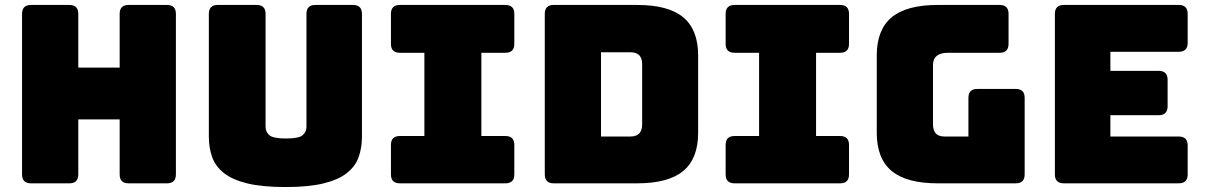

<svg xmlns="http://www.w3.org/2000/svg" viewBox="-20 -740 4863 775"><path d="M260 0H105Q69 0 69 -36V-684Q69 -720 105 -720H260Q296 -720 296 -684V-467H463V-684Q463 -720 499 -720H654Q690 -720 690 -684V-36Q690 0 654 0H499Q463 0 463 -36V-258H296V-36Q296 0 260 0Z M1441 -189Q1441 -143 1427.5 -105.5Q1414 -68 1379.5 -41Q1345 -14 1285 0.5Q1225 15 1132 15Q1039 15 979 0.5Q919 -14 884.5 -41Q850 -68 836.5 -105.5Q823 -143 823 -189V-684Q823 -720 859 -720H1016Q1052 -720 1052 -684V-228Q1052 -208 1067 -194.5Q1082 -181 1134 -181Q1187 -181 1202 -194.5Q1217 -208 1217 -228V-684Q1217 -720 1253 -720H1405Q1441 -720 1441 -684Z M1594 0Q1558 0 1558 -36V-155Q1558 -191 1594 -191H1693V-527H1594Q1558 -527 1558 -563V-684Q1558 -720 1594 -720H2020Q2056 -720 2056 -684V-563Q2056 -527 2020 -527H1923V-191H2020Q2056 -191 2056 -155V-36Q2056 0 2020 0Z M2552 0H2215Q2179 0 2179 -36V-684Q2179 -720 2215 -720H2552Q2678 -720 2738 -670Q2798 -620 2798 -516V-204Q2798 -100 2738 -50Q2678 0 2552 0ZM2406 -529V-189H2525Q2572 -189 2572 -238V-481Q2572 -529 2525 -529Z M2945 0Q2909 0 2909 -36V-155Q2909 -191 2945 -191H3044V-527H2945Q2909 -527 2909 -563V-684Q2909 -720 2945 -720H3371Q3407 -720 3407 -684V-563Q3407 -527 3371 -527H3274V-191H3371Q3407 -191 3407 -155V-36Q3407 0 3371 0Z M4080 0H3765Q3639 0 3579 -50Q3519 -100 3519 -204V-516Q3519 -620 3579 -670Q3639 -720 3765 -720H4015Q4051 -720 4051 -684V-563Q4051 -527 4015 -527H3807Q3746 -527 3746 -477V-238Q3746 -189 3792 -189H3889V-345Q3889 -381 3925 -381H4080Q4116 -381 4116 -345V-36Q4116 0 4080 0Z M4738 0H4274Q4238 0 4238 -36V-684Q4238 -720 4274 -720H4738Q4774 -720 4774 -684V-567Q4774 -531 4738 -531H4462V-454H4657Q4693 -454 4693 -418V-311Q4693 -275 4657 -275H4462V-189H4738Q4774 -189 4774 -153V-36Q4774 0 4738 0Z"/></svg>

Font: Bungee Tint
Style: Regular
Weight: 400
Designer: David Jonathan Ross
Foundry: David Jonathan Ross
Version: Version 2.001